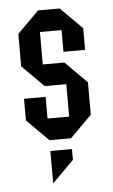

<svg xmlns="http://www.w3.org/2000/svg" viewBox="-50 -535 433 737"><g transform="rotate(-5 166.5 -166.5)"><path d="M41.7 -83.3V-166.7H125V-83.3H208.3V-208.3H125L41.7 -291.7V-416.7L125 -500H208.3L291.7 -416.7V-333.3H208.3V-416.7H125V-291.7H208.3L291.7 -208.3V-83.3L208.3 0H125ZM125 41.7H208.3V83.3L125 166.7Z"/></g></svg>

Font: Yulong
Style: Regular
Weight: 400
Designer: GGBotNet
Foundry: f0n7.com
Version: 1.00